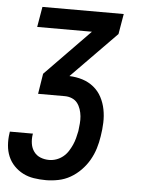

<svg xmlns="http://www.w3.org/2000/svg" viewBox="-60 -562 613 828"><g transform="rotate(5 246.5 -148.5)"><path d="M170 223Q143 223 117.5 219Q92 215 70.5 204Q49 193 32 175.5Q15 158 5.5 135.5Q-4 113 -6 87Q-8 61 -4 35L-3 28H97L96 32Q93 52 96 71.5Q99 91 110 106Q121 121 138.5 128Q156 135 176 135Q192 135 207.5 129.5Q223 124 236 113.5Q249 103 258 89Q267 75 273.5 60.5Q280 46 284 30.5Q288 15 291 0Q293 -16 294.5 -32.5Q296 -49 294.5 -64.5Q293 -80 288 -95Q283 -110 274 -121.5Q265 -133 250.5 -139Q236 -145 220 -145H104L118 -233L312 -432H75L90 -520H442L427 -432L232 -233Q262 -232 289 -223.5Q316 -215 337.5 -197.5Q359 -180 372 -155.5Q385 -131 390.5 -103Q396 -75 395 -45.5Q394 -16 389 14Q385 41 377 67Q369 93 355 117.5Q341 142 320.5 163Q300 184 275.5 198Q251 212 223.5 217.5Q196 223 170 223Z"/></g></svg>

Font: Iosevka Semibold Oblique
Style: Regular
Weight: 600
Italic angle: -9°
Monospace: yes
Designer: Belleve Invis
Foundry: Belleve Invis
Version: Version 32.5.0; ttfautohint (v1.8.4)